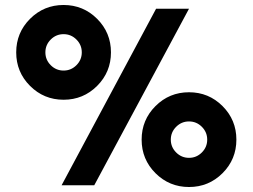

<svg xmlns="http://www.w3.org/2000/svg" viewBox="-20 -742 1013 770"><path d="M686.5 -233.5Q665 -212 665 -182Q665 -152 686.5 -130.5Q708 -109 738 -109Q768 -109 789.5 -130.5Q811 -152 811 -182Q811 -212 789.5 -233.5Q768 -255 738 -255Q708 -255 686.5 -233.5ZM872.5 -316.5Q928 -261 928 -182Q928 -103 872.5 -47.5Q817 8 738 8Q659 8 603.5 -47.5Q548 -103 548 -182Q548 -261 603.5 -316.5Q659 -372 738 -372Q817 -372 872.5 -316.5ZM183.5 -583.5Q162 -562 162 -532Q162 -502 183.5 -480.5Q205 -459 235 -459Q265 -459 286.5 -480.5Q308 -502 308 -532Q308 -562 286.5 -583.5Q265 -605 235 -605Q205 -605 183.5 -583.5ZM369.5 -666.5Q425 -611 425 -532Q425 -453 369.5 -397.5Q314 -342 235 -342Q156 -342 100.5 -397.5Q45 -453 45 -532Q45 -611 100.5 -666.5Q156 -722 235 -722Q314 -722 369.5 -666.5ZM358 1H227L606 -707H738Z"/></svg>

Font: Hind Colombo
Style: Bold
Weight: 700
Designer: Jyotish Sonowal, Aditi Pimprikar
Foundry: Indian Type Foundry
Version: Version 1.000;PS 1.0;hotconv 1.0.86;makeotf.lib2.5.63406; tt